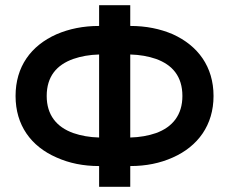

<svg xmlns="http://www.w3.org/2000/svg" viewBox="-20 -720 883 740"><path d="M362 -700V-620C301 -620 247 -609 198 -588C99 -544 40 -463 40 -350C40 -238 99 -156 198 -113C247 -91 301 -80 362 -80V0H482V-80C543 -80 597 -91 646 -113C743 -156 803 -238 803 -350C803 -463 743 -544 646 -588C597 -609 543 -620 482 -620V-700ZM362 -190C325 -191 292 -197 263 -207C198 -230 160 -277 160 -350C160 -425 198 -470 263 -493C292 -503 325 -509 362 -510ZM683 -350C683 -277 645 -230 581 -207C552 -197 519 -191 482 -190V-510C519 -509 552 -503 581 -493C645 -470 683 -425 683 -350Z"/></svg>

Font: Jost Medium
Style: Regular
Weight: 500
Version: Version 3.710